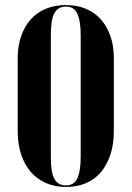

<svg xmlns="http://www.w3.org/2000/svg" viewBox="-20 -729 520 759"><path d="M50 -210V-499Q50 -547 63.5 -586Q77 -625 101.5 -652.5Q126 -680 161.5 -694.5Q197 -709 240 -709Q284 -709 319 -694.5Q354 -680 378.5 -652.5Q403 -625 416.5 -586.5Q430 -548 430 -499V-210Q430 -159 416.5 -118Q403 -77 379 -48.5Q355 -20 320 -5Q285 10 241 10Q197 10 161.5 -5.5Q126 -21 101.5 -49.5Q77 -78 63.5 -118.5Q50 -159 50 -210ZM181 -588V-111Q181 -81 184 -59Q187 -37 194.5 -23Q202 -9 213.5 -2.5Q225 4 241 4Q256 4 267 -2.5Q278 -9 285 -23Q292 -37 295.5 -58.5Q299 -80 299 -111V-588Q299 -619 295.5 -640.5Q292 -662 285 -676Q278 -690 267 -696.5Q256 -703 241 -703Q225 -703 213.5 -696.5Q202 -690 194.5 -676Q187 -662 184 -640Q181 -618 181 -588Z"/></svg>

Font: Moniqa Black
Style: Regular
Weight: 900
Designer: Rajesh Rajput
Foundry: Rajesh Rajput
Version: Version 1.000